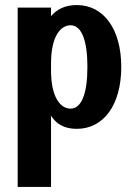

<svg xmlns="http://www.w3.org/2000/svg" viewBox="-20 -500 536 760"><path d="M50 240H182V-42C201 -12 231 10 284 10C391 10 460 -86 460 -235C460 -384 391 -480 284 -480C236 -480 204 -462 182 -436V-470H50ZM326 -235C326 -130 303 -70 259 -70C221 -70 182 -112 182 -221V-249C182 -358 221 -400 259 -400C303 -400 326 -340 326 -235Z"/></svg>

Font: Tanklager Original
Style: Regular
Weight: 400
Designer: Ariel Martín Pérez
Foundry: Tunera Type Foundry
Version: Version 1.000;Glyphs 3.3 (3310)